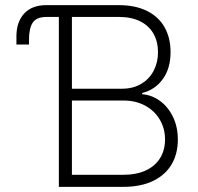

<svg xmlns="http://www.w3.org/2000/svg" viewBox="-20 -727 769 747"><path d="M92.8 -572.3V-553.7H43.9V-588.9Q44.9 -643.6 75 -675.3Q105 -707 160.2 -707H442.4Q506.8 -707 552.2 -684.3Q597.7 -661.6 620.6 -620.4Q643.6 -579.1 643.6 -524.4Q643.6 -460.9 613.5 -419.4Q583.5 -377.9 533.2 -365.2V-360.4Q569.3 -357.9 601.3 -335.2Q633.3 -312.5 652.6 -273.2Q671.9 -233.9 671.9 -183.6Q671.9 -128.9 647.7 -87.6Q623.5 -46.4 575.9 -23.2Q528.3 0 459 0H209V-661.1H161.1Q122.6 -661.1 107.7 -639.4Q92.8 -617.7 92.8 -572.3ZM622.1 -184.6Q622.1 -227.1 601.6 -261.7Q581.1 -296.4 544.4 -316.2Q507.8 -335.9 460.9 -335.9H259.8V-46.9H459Q511.2 -46.9 547.9 -64.2Q584.5 -81.5 603.3 -112.5Q622.1 -143.6 622.1 -184.6ZM594.7 -523.4Q594.7 -565.4 576.9 -596.4Q559.1 -627.4 524.9 -644.3Q490.7 -661.1 442.4 -661.1H259.8V-381.8H454.1Q497.1 -381.8 528.8 -400.4Q560.5 -418.9 577.6 -451.4Q594.7 -483.9 594.7 -523.4Z"/></svg>

Font: Pretendard GOV ExtraLight
Style: Regular
Weight: 200
Designer: Base glyphs from Inter by Rasmus Andersson; Hangeul glyphs from Noto Sans CJK(Source Han Sans) by Jang Soo-young and Kan
Foundry: Kil Hyung-jin
Version: Version 1.309